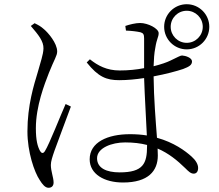

<svg xmlns="http://www.w3.org/2000/svg" viewBox="-20 -842 1040 910"><path d="M758 -715C758 -656 806 -608 865 -608C924 -608 972 -656 972 -715C972 -774 924 -822 865 -822C806 -822 758 -774 758 -715ZM789 -715C789 -757 823 -791 865 -791C907 -791 941 -757 941 -715C941 -673 907 -639 865 -639C823 -639 789 -673 789 -715ZM126 -719C163 -676 187 -646 186 -612C185 -582 172 -548 159 -500C141 -440 110 -344 110 -219C110 -121 143 -26 168 11C181 32 194 48 210 48C226 48 234 38 234 23C234 0 221 -31 221 -60C221 -77 228 -98 238 -127C251 -164 297 -285 316 -337L291 -349C268 -298 214 -159 193 -126C185 -113 177 -115 170 -126C158 -148 150 -177 150 -234C150 -339 191 -443 212 -497C237 -560 251 -578 251 -598C251 -638 207 -688 189 -703C172 -718 164 -722 144 -732ZM677 -155V-150C677 -67 659 -25 547 -25C485 -25 440 -45 440 -92C440 -141 510 -167 573 -167C612 -167 646 -163 677 -155ZM577 -697C604 -696 628 -693 646 -689C659 -685 663 -679 663 -660V-519C628 -512 588 -508 547 -508C486 -508 444 -531 406 -561L391 -546C446 -477 485 -462 545 -462C583 -462 624 -466 663 -472C666 -381 673 -271 676 -200C651 -204 625 -206 596 -206C490 -206 405 -168 405 -87C405 -17 474 23 563 23C683 23 728 -32 728 -105L727 -138C780 -115 820 -82 858 -45C873 -30 884 -19 898 -19C912 -19 919 -30 919 -46C919 -64 907 -83 888 -100C858 -127 804 -167 724 -189C718 -268 709 -376 708 -480C767 -491 818 -505 848 -515C877 -526 890 -534 890 -551C890 -568 860 -578 843 -579C834 -579 823 -571 788 -555C772 -547 744 -537 708 -528C709 -561 711 -590 716 -615C723 -660 732 -666 732 -685C732 -707 681 -733 644 -733C623 -733 594 -726 574 -719Z"/></svg>

Font: Noto Serif CJK HK Light
Style: Regular
Weight: 300
Designer: Ryoko NISHIZUKA 西塚涼子 (kana & ideographs); Frank Grießhammer (Latin, Greek & Cyrillic); Wenlong ZHANG 张文龙 (bopomofo); San
Foundry: Adobe
Version: Version 2.001;hotconv 1.1.0;makeotfexe 2.6.0